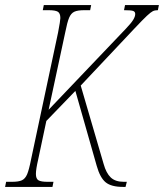

<svg xmlns="http://www.w3.org/2000/svg" viewBox="-43 -734 644 754"><path d="M581 -714 577 -694Q565 -694 557 -690Q549 -686 534 -672Q519 -658 485 -622L274 -398L364 -90Q374 -54 392 -37Q410 -20 443 -20H455L450 0H440Q394 0 372 -18Q350 -36 337 -82L253 -377L139 -259L107 -108Q98 -69 98 -51Q98 -32 108 -26Q118 -20 144 -20H167L163 0H-23L-19 -20H4Q30 -20 43 -26Q56 -32 63.5 -49.5Q71 -67 79 -108L185 -606Q194 -653 194 -663Q194 -682 184 -688Q174 -694 148 -694H125L129 -714H315L311 -694H288Q262 -694 249 -688Q236 -682 228.5 -664.5Q221 -647 213 -606L148 -303L452 -622Q472 -643 480 -656Q488 -669 488 -679Q488 -688 480 -691Q472 -694 444 -694L448 -714Z"/></svg>

Font: Noto Serif CondThin
Style: Italic
Weight: 250
Width: 3
Italic angle: -12°
Designer: Monotype Design Team
Foundry: Monotype Imaging Inc.
Version: Version 1.001